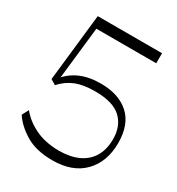

<svg xmlns="http://www.w3.org/2000/svg" viewBox="-176 -841 885 960"><g transform="rotate(30 266.5 -361.0)"><path d="M270 8Q176 8 115.5 -28.5Q55 -65 24 -113L44 -151Q78 -108 135.5 -79.5Q193 -51 273 -50Q339 -50 385.5 -71.5Q432 -93 456.5 -134.5Q481 -176 481 -235Q481 -311 434.5 -354.5Q388 -398 284 -398Q217 -398 172.5 -380Q128 -362 94 -324L64 -342L107 -730H478V-672H117L136 -704L97 -354L90 -361Q122 -402 172 -424Q222 -446 289 -446Q394 -446 453.5 -392Q513 -338 513 -231Q513 -123 449.5 -57.5Q386 8 270 8Z"/></g></svg>

Font: Savate ExtraLight
Style: Regular
Weight: 200
Designer: Max Esnée
Foundry: Plomb Type
Version: Version 2.000